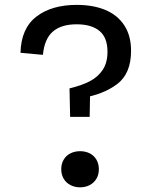

<svg xmlns="http://www.w3.org/2000/svg" viewBox="-20 -762 660 794"><path d="M350.8 -278.8H270L267.5 -396.5Q317.7 -408.5 351.5 -426.1Q385.3 -443.7 404.9 -473.3Q424.5 -503 424.5 -548.2Q424.5 -606.5 391.5 -634Q358.5 -661.5 296.7 -661.5Q233 -661.5 198.3 -631.2Q163.7 -601 157.5 -535.2L64.7 -543.7Q67.2 -644.3 130.2 -693.1Q193.3 -741.8 297.3 -741.8Q365.7 -741.8 416.2 -720.6Q466.7 -699.3 494.3 -656.7Q522 -614 522 -552Q522 -457.3 464 -413.9Q406 -370.5 316.5 -356.5L352.7 -384ZM233.3 -62.2Q233.3 -85 243.6 -102.1Q253.8 -119.2 271.7 -128Q289.5 -136.8 311.2 -136.8Q333 -136.8 350.7 -128Q368.3 -119.2 378.6 -102.1Q388.8 -85 388.8 -62.2Q388.8 -39.5 378.6 -22.5Q368.3 -5.5 350.6 3.6Q332.8 12.7 311.2 12.7Q289.7 12.7 271.8 3.6Q253.8 -5.5 243.6 -22.5Q233.3 -39.5 233.3 -62.2Z"/></svg>

Font: Monaspace Krypton Var
Style: Regular
Weight: 400
Designer: Riley Cran and the Lettermatic Team
Version: Version 1.101 (Monaspace Krypton Var)